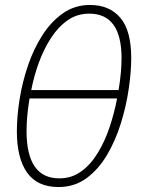

<svg xmlns="http://www.w3.org/2000/svg" viewBox="-20 -744 574 774"><path d="M216 10Q130 10 89 -48.5Q48 -107 48 -214Q48 -275 59 -344Q70 -413 93 -480.5Q116 -548 151.5 -603Q187 -658 234.5 -691Q282 -724 343 -724Q421 -724 465 -672.5Q509 -621 509 -510Q509 -455 499 -386Q489 -317 467.5 -247.5Q446 -178 411.5 -119.5Q377 -61 328.5 -25.5Q280 10 216 10ZM458 -381Q464 -416 467 -449Q470 -482 470 -509Q470 -689 340 -689Q291 -689 253 -662.5Q215 -636 186 -591.5Q157 -547 137 -492.5Q117 -438 106 -381ZM219 -25Q269 -25 307.5 -53Q346 -81 374.5 -128Q403 -175 422 -232Q441 -289 452 -347H99Q87 -273 87 -216Q87 -25 219 -25Z"/></svg>

Font: Noto Sans Condensed ExtraLight
Style: Italic
Weight: 200
Width: 3
Italic angle: -12°
Designer: Monotype Design Team
Foundry: Monotype Imaging Inc.
Version: Version 2.013; ttfautohint (v1.8.4.7-5d5b)